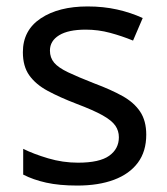

<svg xmlns="http://www.w3.org/2000/svg" viewBox="-20 -566 519 596"><path d="M434 -148Q434 -96 408 -61Q382 -26 334 -8Q286 10 220 10Q164 10 123.5 1Q83 -8 52 -24V-104Q84 -88 129.5 -74.5Q175 -61 222 -61Q289 -61 319 -82.5Q349 -104 349 -140Q349 -160 338 -176Q327 -192 298.5 -208Q270 -224 217 -244Q165 -264 128 -284Q91 -304 71 -332Q51 -360 51 -404Q51 -472 106.5 -509Q162 -546 252 -546Q301 -546 343.5 -536.5Q386 -527 423 -510L393 -440Q359 -454 322 -464Q285 -474 246 -474Q192 -474 163.5 -456.5Q135 -439 135 -409Q135 -387 148 -371.5Q161 -356 191.5 -341.5Q222 -327 273 -307Q324 -288 360 -268Q396 -248 415 -219.5Q434 -191 434 -148Z"/></svg>

Font: Noto Sans Canadian Aboriginal
Style: Regular
Weight: 400
Designer: Monotype Design Team, Typotheque's Kevin King
Foundry: Monotype Imaging Inc.
Version: Version 2.002